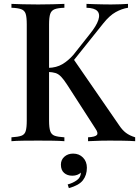

<svg xmlns="http://www.w3.org/2000/svg" viewBox="-20 -728 717 990"><path d="M640 -708V-688Q608 -683 576.5 -665.5Q545 -648 513 -608L321 -368L355 -429L595 -81Q611 -57 629.5 -43Q648 -29 677 -20V0Q650 -2 612 -2.5Q574 -3 545 -3Q527 -3 500.5 -2.5Q474 -2 434 0V-20Q471 -22 479.5 -32Q488 -42 472 -65L327 -290Q309 -318 295 -332.5Q281 -347 266 -351.5Q251 -356 229 -357V-378Q271 -379 301.5 -397Q332 -415 359 -446L442 -551Q477 -594 487 -624.5Q497 -655 482 -671Q467 -687 426 -688V-708Q447 -707 467.5 -706.5Q488 -706 509.5 -705.5Q531 -705 552 -705Q579 -705 601.5 -706Q624 -707 640 -708ZM312 -708V-688Q279 -687 262 -680.5Q245 -674 239 -656.5Q233 -639 233 -602V-106Q233 -70 239 -52Q245 -34 262 -28Q279 -22 312 -20V0Q288 -2 251.5 -2.5Q215 -3 177 -3Q135 -3 98.5 -2.5Q62 -2 39 0V-20Q73 -22 90 -28Q107 -34 112.5 -52Q118 -70 118 -106V-602Q118 -639 112.5 -656.5Q107 -674 89.5 -680.5Q72 -687 39 -688V-708Q62 -707 98.5 -706Q135 -705 177 -705Q215 -705 251.5 -706Q288 -707 312 -708ZM357 64Q388 64 408 84.5Q428 105 428 137Q428 175 407.5 201.5Q387 228 335 242L329 223Q356 216 376.5 201Q397 186 397 162Q390 169 378.5 173.5Q367 178 353 178Q327 178 310.5 163.5Q294 149 294 121Q294 96 312 80Q330 64 357 64Z"/></svg>

Font: Playfair Display Medium
Style: Regular
Weight: 500
Designer: Claus Eggers Sørensen
Foundry: Claus Eggers Sørensen
Version: Version 1.203